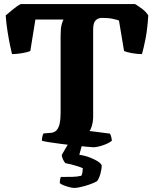

<svg xmlns="http://www.w3.org/2000/svg" viewBox="-20 -724 757 944"><path d="M439 0Q432 0 407 -2.5Q382 -5 348 -8.5Q314 -12 280 -16.5Q246 -21 220.5 -25Q195 -29 186 -32Q186 -43 188.5 -53.5Q191 -64 194 -68L232 -71Q248 -73 258 -83.5Q268 -94 273 -115Q278 -136 278 -168V-546Q278 -585 283 -603Q288 -621 292 -628H154L129 -473Q115 -467 88 -462.5Q61 -458 39 -458Q35 -474 29 -503Q23 -532 17 -569.5Q11 -607 8 -648Q23 -661 45 -679Q67 -697 82 -704H644Q661 -694 680 -679.5Q699 -665 709 -648Q705 -583 696 -536Q687 -489 678 -458Q656 -458 630 -462.5Q604 -467 590 -473L565 -623Q555 -627 534 -631.5Q513 -636 482 -636Q467 -636 456.5 -629Q446 -622 442 -609.5Q438 -597 438 -580V-145Q437 -122 431.5 -104.5Q426 -87 420 -80L521 -67Q523 -63 526 -54Q529 -45 530 -32Q514 -19 485.5 -9.5Q457 0 439 0ZM346 200Q336 200 320.5 196Q305 192 291.5 186.5Q278 181 274 176Q274 164 276 156Q278 148 279 146Q313 146 336.5 145.5Q360 145 380 140Q384 133 385.5 122Q387 111 387 103Q379 99 363.5 94Q348 89 330.5 84.5Q313 80 301 78Q296 72 290 60.5Q284 49 284 37Q294 20 306 -0.5Q318 -21 328 -37H390L370 37Q398 41 423.5 51Q449 61 464.5 72Q480 83 480 91Q480 108 473.5 131Q467 154 457 167Q441 176 419 183.5Q397 191 377 195.5Q357 200 346 200Z"/></svg>

Font: Texturina 12pt ExtraBold
Style: Regular
Weight: 800
Designer: Guillermo Torres Carreño
Foundry: Omnibus-Type
Version: Version 1.002